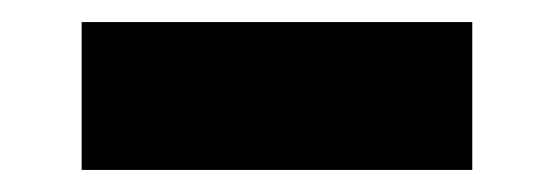

<svg xmlns="http://www.w3.org/2000/svg" viewBox="-20 -342 502 174"><path d="M54 -188V-322H408V-188Z"/></svg>

Font: Outfit-Bold
Style: Bold
Weight: 700
Designer: Rodrigo Fuenzalida
Foundry: fragTYPE
Version: Version 1.000